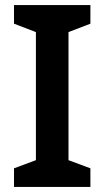

<svg xmlns="http://www.w3.org/2000/svg" viewBox="-20 -734 410 754"><path d="M335 0H35V-73L121 -105V-608L35 -641V-714H335V-641L249 -608V-105L335 -73Z"/></svg>

Font: Noto Sans Armenian SemiBold
Style: Regular
Weight: 600
Designer: Monotype Design Team
Foundry: Monotype Imaging Inc.
Version: Version 2.007